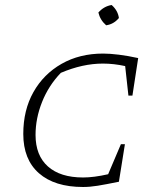

<svg xmlns="http://www.w3.org/2000/svg" viewBox="-20 -740 633 767"><path d="M312 7Q198 7 135.5 -48Q73 -103 73 -205Q73 -300 113.5 -372Q154 -444 226 -485Q298 -526 392 -526Q419 -526 455 -521.5Q491 -517 532 -508L509 -358H493L480 -476Q435 -486 391 -486Q310 -486 223 -449Q174 -398 148 -332.5Q122 -267 122 -201Q122 -119 171.5 -75Q221 -31 312 -31Q355 -31 412 -44L463 -164H479L455 -14Q401 -3 370 2Q339 7 312 7ZM426 -720Q451 -698 455 -668Q434 -643 404 -639Q380 -660 373 -690Q395 -715 426 -720Z"/></svg>

Font: Piazzolla SC ExtraLight
Style: Italic
Weight: 200
Italic angle: -11.3°
Designer: Juan Pablo del Peral
Foundry: Huerta Tipografica
Version: Version 1.330